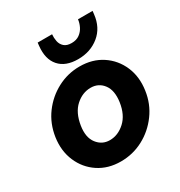

<svg xmlns="http://www.w3.org/2000/svg" viewBox="-172 -837 908 969"><g transform="rotate(-30 282.0 -353.0)"><path d="M253 12Q179 12 124 -24.5Q69 -61 42.5 -123Q16 -185 27 -260Q38 -333 79 -388.5Q120 -444 180.5 -476Q241 -508 310 -508Q385 -508 440 -471.5Q495 -435 521.5 -373.5Q548 -312 537 -237Q527 -165 485.5 -108.5Q444 -52 383.5 -20Q323 12 253 12ZM258 -109Q306 -109 346 -145.5Q386 -182 396 -251Q405 -315 378 -351Q351 -387 305 -387Q257 -387 217.5 -351.5Q178 -316 167 -246Q157 -182 185 -145.5Q213 -109 258 -109ZM324 -543Q251 -543 214.5 -584.5Q178 -626 186 -700L188 -718H272Q270 -698 274 -677.5Q278 -657 293 -643.5Q308 -630 336 -630Q364 -630 382.5 -643.5Q401 -657 411 -677.5Q421 -698 423 -718H508L506 -700Q498 -626 447 -584.5Q396 -543 324 -543Z"/></g></svg>

Font: Host Grotesk Black
Style: Italic
Weight: 900
Italic angle: -8°
Designer: Doğukan Karapınar based on Poppins by Indian Type Foundry, Jonny Pinhorn
Foundry: Element Type
Version: Version 1.000; ttfautohint (v1.8.4.7-5d5b);gftools[0.9.33]